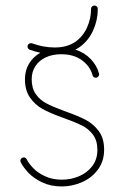

<svg xmlns="http://www.w3.org/2000/svg" viewBox="-20 -669 453 695"><path d="M53.7 -86.9Q53.7 -92.3 57.4 -95.7Q61 -99.1 65.9 -99.1Q73.2 -99.1 76.7 -92.3Q84.5 -76.7 100.8 -59.8Q117.2 -43 143.6 -30.8Q169.9 -18.6 204.1 -18.6Q236.3 -18.6 265.6 -30.8Q294.9 -43 313.7 -67.4Q332.5 -91.8 332.5 -126.5Q332.5 -160.2 316.7 -181.4Q300.8 -202.6 276.9 -214.6Q252.9 -226.6 210.9 -241.7L200.2 -245.6Q159.7 -260.3 133.1 -275.1Q106.4 -290 88.4 -316.2Q70.3 -342.3 70.3 -382.3Q70.3 -414.1 85 -438.5Q99.6 -462.9 126 -478Q105 -482.9 87.9 -488.8Q84.5 -489.7 82 -493.2Q79.6 -496.6 79.6 -500.5Q79.6 -505.9 83.3 -509.3Q86.9 -512.7 91.8 -512.7Q94.2 -512.7 95.7 -512.2Q138.2 -497.1 178.2 -497.1Q223.1 -497.1 253.4 -518.1Q280.8 -537.6 295.2 -569.8Q309.6 -602.1 309.6 -636.7Q309.6 -642.1 313.2 -645.5Q316.9 -648.9 321.8 -648.9Q327.1 -648.9 330.6 -645.5Q334 -642.1 334 -636.7Q334 -596.2 317.1 -558.8Q300.3 -521.5 268.1 -498.5Q259.8 -492.7 252.9 -489.3Q286.6 -478.5 308.8 -454.8Q331.1 -431.2 338.4 -402.8Q339.8 -397.5 336.2 -392.6Q332.5 -387.7 326.7 -387.7Q317.4 -387.7 314.9 -397Q306.6 -428.7 276.9 -450.7Q247.1 -472.7 201.7 -472.7Q169.9 -472.7 145.8 -461.4Q121.6 -450.2 108.2 -429.7Q94.7 -409.2 94.7 -382.3Q94.7 -349.6 109.4 -328.6Q124 -307.6 147.2 -295.2Q170.4 -282.7 208 -269L217.3 -265.6Q262.7 -249.5 290.3 -235.1Q317.9 -220.7 337.4 -194.6Q356.9 -168.5 356.9 -127.4Q356.9 -85.4 334.5 -55.2Q312 -24.9 276.6 -9.5Q241.2 5.9 204.1 5.9Q163.6 5.9 132.8 -8.8Q102.1 -23.4 83.3 -43.2Q64.5 -63 55.2 -81.5Q53.7 -84.5 53.7 -86.9Z"/></svg>

Font: Velvelyne Light
Style: Regular
Weight: 200
Designer: Manon Van der Borght et Mariel Nils
Foundry: Velvetyne
Version: Version 1.070